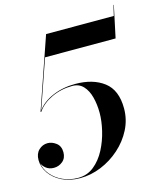

<svg xmlns="http://www.w3.org/2000/svg" viewBox="-120 -891 820 986"><g transform="rotate(-15 290.0 -397.5)"><path d="M493 -278Q493 -218.8 466.4 -166.6Q439.8 -114.5 395.1 -74.8Q350.5 -35 295.6 -12.5Q240.6 10 184 10Q129 10 87.6 -10.4Q46.1 -30.9 23.1 -63.9Q0 -97 0 -135Q0 -168.8 20 -187.9Q40 -207 67 -207Q90.2 -207 112.1 -190.5Q134 -174 134 -141Q134 -110.2 113.6 -93.1Q93.2 -76 67 -76Q41.5 -76 24.6 -89.9Q7.8 -103.8 4 -118Q8.5 -84.5 31.9 -56.3Q55.2 -28.1 92.1 -11.1Q129 6 174 6Q222.4 6 258.4 -23.2Q294.5 -52.5 318.4 -98.2Q342.2 -144 354.1 -194.6Q366 -245.2 366 -288Q366 -333 355.9 -371.8Q345.9 -410.5 323.7 -434.2Q301.5 -458 265 -458Q205.8 -458 155 -434Q104.2 -410 78 -371H74L205 -750H565L578 -805H580L544 -636H169L79.1 -377.2Q107.5 -417.2 162.4 -440.6Q217.2 -464 283 -464Q376.8 -464 434.9 -419.8Q493 -375.5 493 -278Z"/></g></svg>

Font: Bodoni* 72 Medium
Style: Italic
Weight: 500
Italic angle: -13°
Version: Version 1.002; ttfautohint (v0.97) -l 8 -r 50 -G 200 -x 14 -